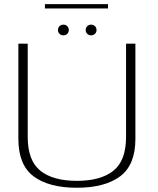

<svg xmlns="http://www.w3.org/2000/svg" viewBox="-20 -880 746 904"><path d="M342 4Q473 4 545.2 -49.5Q617.5 -103 617.5 -226.5V-674.5H573.5V-235Q573.5 -124 514 -76.2Q454.5 -28.5 342 -28.5Q229.5 -28.5 170 -76.2Q110.5 -124 110.5 -235V-674.5H66.5V-226.5Q66.5 -103 138.5 -49.5Q210.5 4 342 4ZM279 -713.5Q289.5 -713.5 296.8 -720.8Q304 -728 304 -738.5Q304 -749.5 296.8 -756.8Q289.5 -764 279 -764Q267.5 -764 260.2 -756.8Q253 -749.5 253 -738.5Q253 -728 260.2 -720.8Q267.5 -713.5 279 -713.5ZM408.5 -713.5Q420 -713.5 427.2 -720.8Q434.5 -728 434.5 -738.5Q434.5 -749.5 427.2 -756.8Q420 -764 408.5 -764Q398 -764 390.8 -756.8Q383.5 -749.5 383.5 -738.5Q383.5 -728 390.8 -720.8Q398 -713.5 408.5 -713.5ZM191.5 -840H488.5V-860.5H191.5Z"/></svg>

Font: Anybody SemiExpanded ExtraLight
Style: Regular
Weight: 250
Width: 6
Version: Version 1.113;gftools[0.9.25]